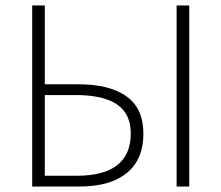

<svg xmlns="http://www.w3.org/2000/svg" viewBox="-20 -679 806 699"><path d="M623 0V-659.2H668.9V0ZM143.1 -39.1H258.8Q455.6 -39.1 456.1 -192.9Q456.1 -264.6 406 -298.8Q356 -333 254.9 -333H143.1ZM97.2 0V-659.2H143.1V-372.1H267.1Q377.9 -372.1 439.9 -328.6Q502 -285.2 502 -191.9Q502 -98.6 441.9 -49.3Q381.8 0 270 0Z"/></svg>

Font: SourceSansPro-Light
Style: Regular
Weight: 300
Designer: Paul D. Hunt
Foundry: Adobe Systems Incorporated
Version: Version 2.020;PS 2.0;hotconv 1.0.86;makeotf.lib2.5.63406